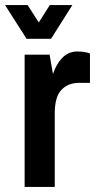

<svg xmlns="http://www.w3.org/2000/svg" viewBox="-42 -738 379 758"><path d="M-22.2 -718.1H66.9L111.2 -649.4L154.6 -718.1H243.7L159.4 -584.7H63ZM264.1 -534.8Q278 -534.8 290.2 -532.8Q302.3 -530.8 307.6 -528.7L313.2 -526.5V-410.9H270.6Q227.2 -410.9 200.7 -383.4Q174.2 -355.8 174.2 -291.1V0H55.2V-522.2H153.8L167.2 -445.7Q179 -483.1 203.3 -508.9Q227.6 -534.8 264.1 -534.8Z"/></svg>

Font: Puralecka Narrow
Style: Bold
Weight: 700
Designer: Hector Gatti, Marcela Romero, Pablo Cosgaya and Nicolas Silva
Version: Version 1.004;PS 001.004;hotconv 1.0.70;makeotf.lib2.5.58329